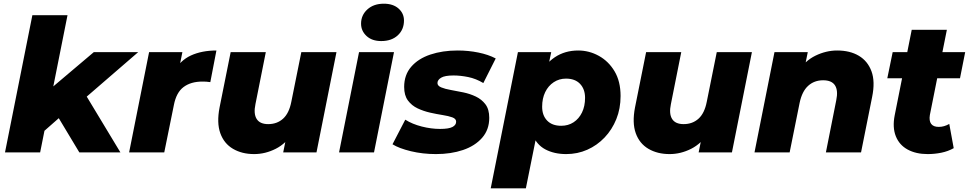

<svg xmlns="http://www.w3.org/2000/svg" viewBox="-20 -824 5238 1038"><path d="M192 -92 234 -328 487 -542H727L425 -281L317 -202ZM7 0 155 -742H345L197 0ZM409 0 284 -208 418 -353 631 0Z M678 0 786 -542H966L935 -388L917 -432Q953 -497 1012 -524Q1071 -551 1150 -551L1117 -380Q1105 -382 1095 -382.5Q1085 -383 1074 -383Q1012 -383 972.5 -353.5Q933 -324 920 -256L868 0Z M1354 9Q1288 9 1239.5 -19.5Q1191 -48 1171 -104Q1151 -160 1167 -243L1227 -542H1417L1361 -261Q1350 -209 1367.5 -181Q1385 -153 1430 -153Q1478 -153 1510.5 -182.5Q1543 -212 1555 -274L1609 -542H1799L1691 0H1511L1542 -153L1566 -109Q1527 -48 1470.5 -19.5Q1414 9 1354 9Z M1813 0 1921 -542H2110L2002 0ZM2041 -602Q1991 -602 1961.5 -629.5Q1932 -657 1932 -696Q1932 -742 1966 -773Q2000 -804 2055 -804Q2105 -804 2134.5 -778Q2164 -752 2164 -713Q2164 -664 2130.5 -633Q2097 -602 2041 -602Z M2337 9Q2265 9 2201 -6.5Q2137 -22 2102 -44L2171 -177Q2209 -153 2260 -140Q2311 -127 2359 -127Q2406 -127 2426 -137.5Q2446 -148 2446 -166Q2446 -182 2425.5 -189.5Q2405 -197 2373 -202Q2341 -207 2305.5 -215Q2270 -223 2238 -238Q2206 -253 2185.5 -280.5Q2165 -308 2165 -354Q2165 -419 2203 -463Q2241 -507 2306.5 -529Q2372 -551 2454 -551Q2512 -551 2566 -540Q2620 -529 2660 -508L2593 -375Q2553 -399 2511 -407.5Q2469 -416 2432 -416Q2385 -416 2365 -404Q2345 -392 2345 -375Q2345 -360 2365.5 -351.5Q2386 -343 2417.5 -337.5Q2449 -332 2485 -324.5Q2521 -317 2552.5 -302Q2584 -287 2604.5 -260Q2625 -233 2625 -187Q2625 -123 2586.5 -79Q2548 -35 2483 -13Q2418 9 2337 9Z M3041 9Q2976 9 2928 -16.5Q2880 -42 2858 -99Q2836 -156 2848 -251Q2858 -344 2891.5 -411Q2925 -478 2979.5 -514.5Q3034 -551 3106 -551Q3165 -551 3217.5 -522Q3270 -493 3302.5 -438.5Q3335 -384 3335 -305Q3335 -237 3312 -180Q3289 -123 3248.5 -80.5Q3208 -38 3155 -14.5Q3102 9 3041 9ZM2633 194 2780 -542H2960L2941 -451L2906 -272L2881 -94L2823 194ZM3014 -144Q3052 -144 3081 -163Q3110 -182 3126.5 -216Q3143 -250 3143 -295Q3143 -342 3116 -370.5Q3089 -399 3040 -399Q3003 -399 2973.5 -379.5Q2944 -360 2927.5 -326Q2911 -292 2911 -247Q2911 -200 2938 -172Q2965 -144 3014 -144Z M3600 9Q3534 9 3485.5 -19.5Q3437 -48 3417 -104Q3397 -160 3413 -243L3473 -542H3663L3607 -261Q3596 -209 3613.5 -181Q3631 -153 3676 -153Q3724 -153 3756.5 -182.5Q3789 -212 3801 -274L3855 -542H4045L3937 0H3757L3788 -153L3812 -109Q3773 -48 3716.5 -19.5Q3660 9 3600 9Z M4506 -551Q4575 -551 4623 -522.5Q4671 -494 4691.5 -438.5Q4712 -383 4695 -300L4635 0H4445L4501 -282Q4512 -334 4494.5 -362Q4477 -390 4430 -390Q4382 -390 4349 -360Q4316 -330 4303 -268L4249 0H4059L4167 -542H4347L4316 -390L4292 -434Q4331 -495 4388.5 -523Q4446 -551 4506 -551Z M4995 9Q4932 9 4887 -15.5Q4842 -40 4823 -87.5Q4804 -135 4817 -201L4909 -663H5099L5007 -202Q5002 -171 5014 -154.5Q5026 -138 5055 -138Q5070 -138 5084 -142Q5098 -146 5112 -154L5136 -23Q5106 -6 5069.5 1.5Q5033 9 4995 9ZM4777 -401 4806 -542H5198L5170 -401Z"/></svg>

Font: Montserrat Thin ExtraBold
Style: Italic
Weight: 800
Italic angle: -11.3°
Version: Version 9.000